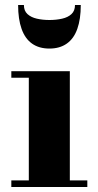

<svg xmlns="http://www.w3.org/2000/svg" viewBox="-20 -743 388 763"><path d="M257.5 -460V-26H327V0H25V-26H94.5V-434H25V-460ZM176.5 -550Q135 -550 107.2 -569.8Q79.5 -589.5 65.8 -628.2Q52 -667 52 -723H75Q75 -700 89.2 -687Q103.5 -674 126.5 -668.8Q149.5 -663.5 176.5 -663.5Q203.5 -663.5 226.8 -668.8Q250 -674 264 -687Q278 -700 278 -723H301Q301 -667 287.2 -628.2Q273.5 -589.5 245.5 -569.8Q217.5 -550 176.5 -550Z"/></svg>

Font: Bodoni Moda 9pt ExtraBold
Style: Regular
Weight: 800
Designer: Owen Earl
Foundry: indestructible type
Version: Version 2.005